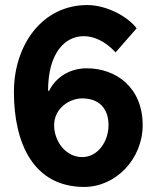

<svg xmlns="http://www.w3.org/2000/svg" viewBox="-20 -729 609 759"><path d="M325 -709C146 -709 35 -550 35 -366C35 -161 113 10 313 10C438 10 544 -101 544 -234C544 -384 438 -459 323 -459C264 -459 205 -431 174 -370H170C170 -522 238 -586 311 -586C352 -586 396 -566 437 -522L520 -617C490 -659 406 -709 325 -709ZM194 -234C194 -301 255 -340 305 -340C371 -340 409 -301 409 -234C409 -170 367 -108 305 -108C240 -108 194 -170 194 -234Z"/></svg>

Font: Brassia
Style: Regular
Weight: 400
Designer: Ariel Martín Pérez
Foundry: Tunera Type Foundry
Version: Version 1.600;hotconv 1.0.109;makeotfexe 2.5.65596